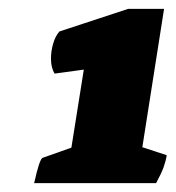

<svg xmlns="http://www.w3.org/2000/svg" viewBox="-20 -763 396 433"><path d="M57 -350Q69 -404 76 -407L141 -430L169 -606L103 -597Q99 -604 97 -612Q95 -620 95 -631Q95 -648 100 -665Q105 -682 114 -692L269 -743H350L301 -431L356 -413Q354 -400 349 -386Q344 -372 332 -350Z"/></svg>

Font: Petrona Black
Style: Italic
Weight: 900
Italic angle: -9°
Designer: Ringo R. Seeber
Foundry: Ringo R. Seeber
Version: Version 2.001; ttfautohint (v1.8.3)